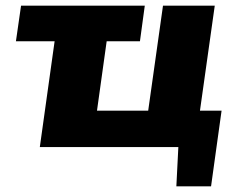

<svg xmlns="http://www.w3.org/2000/svg" viewBox="-20 -517 826 675"><path d="M759 -128H683L735 -497H553L501 -128H321L355 -372H472L489 -497H54L36 -372H172L120 0H607L600 138H722L742 -6Z"/></svg>

Font: Exo 2 Extra Bold
Style: Italic
Weight: 800
Italic angle: -8°
Designer: Natanael Gama
Version: Version 1.001;PS 001.001;hotconv 1.0.88;makeotf.lib2.5.64775